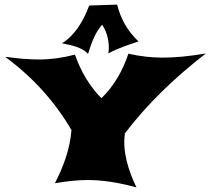

<svg xmlns="http://www.w3.org/2000/svg" viewBox="-20 -798 913 833"><path d="M873 -566C801 -554 742 -548 686 -548C640 -548 590 -553 537 -565C512 -489 472 -422 420 -372C371 -421 332 -485 305 -561C252 -547 200 -540 150 -540C104 -540 57 -544 9 -551H3C125 -461 221 -353 291 -232H290C283 -151 256 -76 218 -3C271 -12 318 -17 361 -17C425 -17 495 -6 572 15C538 -55 510 -143 522 -217H520C620 -349 740 -463 873 -566ZM581 -618C532 -665 504 -716 488 -778L367 -774C342 -707 306 -646 249 -610C289 -602 337 -593 362 -564C378 -616 393 -656 423 -691C447 -656 457 -606 450 -566C488 -588 541 -605 581 -618Z"/></svg>

Font: Shojumaru
Style: Regular
Weight: 400
Designer: Astigmatic (AOETI)
Foundry: Astigmatic (AOETI)
Version: Version 1.000